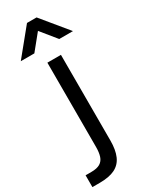

<svg xmlns="http://www.w3.org/2000/svg" viewBox="-273 -816 817 1042"><g transform="rotate(-30 135.0 -294.5)"><path d="M-31 180V106H5Q41 106 60.5 94Q80 82 87.5 58.5Q95 35 95 1V-527H180V10Q180 68 163.5 106Q147 144 111 162Q75 180 15 180ZM-26 -606 107 -769H167L301 -606H215L137 -702L59 -606Z"/></g></svg>

Font: Onest
Style: Regular
Weight: 400
Designer: Dmitri Voloshin, Andrey Kudryavtsev
Foundry: Dmitri Voloshin, Andrey Kudryavtsev
Version: Version 1.000;gftools[0.9.33]